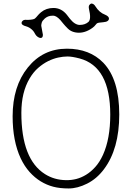

<svg xmlns="http://www.w3.org/2000/svg" viewBox="-20 -1043 748 1084"><path d="M96.7 -149.4Q51.3 -247.1 51.3 -386.2Q51.3 -555.7 137.2 -662.1Q222.7 -768.1 357.9 -768.1Q486.3 -768.1 563.5 -688.5Q653.3 -594.7 653.3 -397Q653.3 -201.7 566.4 -86.9Q526.4 -33.7 471.9 -6.3Q417.5 21 367.7 21Q317.9 21 280.8 11.2Q243.7 1.5 210 -19Q176.3 -39.6 147.2 -71.8Q118.2 -104 96.7 -149.4ZM352.5 -25.9Q382.8 -25.4 410.6 -32.5Q438.5 -39.6 465.8 -56.2Q493.2 -72.8 517.8 -100.1Q542.5 -127.4 561.5 -168.9Q602.5 -259.3 602.5 -396Q602.5 -666.5 429.7 -712.9Q386.7 -724.1 361.6 -724.1Q336.4 -724.1 308.3 -718Q280.3 -711.9 251.7 -697.8Q223.1 -683.6 195.8 -659.9Q168.5 -636.2 147.5 -600.6Q100.6 -522 100.6 -405.8Q100.6 -144 233.9 -60.1Q286.1 -26.9 352.5 -25.9ZM222.2 -846.7Q222.2 -828.6 209.5 -828.6Q201.2 -828.6 192.4 -835.2Q183.6 -841.8 179.9 -848.6Q176.3 -855.5 171.9 -862.3Q167.5 -869.1 160.6 -875.5Q145.5 -889.2 128.4 -894Q101.6 -900.9 101.6 -913.1Q101.6 -919.9 107.7 -925.5Q113.8 -931.2 122.1 -931.2L137.7 -930.7Q169.9 -932.1 177.2 -938.5Q184.6 -944.8 192.1 -954.3Q199.7 -963.9 211.4 -973.6Q240.7 -998 281.7 -998Q326.7 -998 357.4 -959.5Q365.7 -948.7 374 -938Q402.3 -902.3 430.2 -902.3Q460.4 -902.3 479.5 -919.4Q496.1 -935.1 482.4 -992.2Q479 -1008.3 485.1 -1015.6Q491.2 -1022.9 497.1 -1022.9Q509.8 -1022 518.6 -1007.3Q540.5 -972.2 573.2 -960Q595.2 -950.7 595.2 -938Q595.2 -930.2 587.6 -924.6Q580.1 -918.9 564 -917.7Q547.9 -916.5 537.8 -914.8Q527.8 -913.1 523.9 -907.5Q520 -901.9 512 -894Q503.9 -886.2 491.2 -878.4Q447.8 -851.6 403.8 -860.4Q379.4 -865.2 362.8 -881.8Q346.2 -898.4 337.4 -909.4Q328.6 -920.4 320.3 -930.2Q297.9 -954.6 280 -954.6Q262.2 -954.6 251.5 -950Q240.7 -945.3 233.4 -939Q218.8 -925.8 215.8 -915.5Q212.9 -905.3 212.9 -897.5Z"/></svg>

Font: Snowburst One
Style: Regular
Weight: 400
Designer: Annet Stirling
Foundry: Annet Stirling
Version: Version 1.001